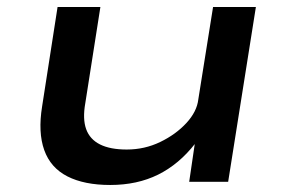

<svg xmlns="http://www.w3.org/2000/svg" viewBox="-20 -518 817 547"><path d="M294 9Q220 9 172 -15.5Q124 -40 106 -90.5Q88 -141 100 -215L144 -498H266L223 -224Q215 -179 225.5 -150Q236 -121 265 -106.5Q294 -92 341 -92Q392 -92 436.5 -113.5Q481 -135 511 -167.5Q541 -200 545 -235L587 -498H709L630 0H519L535 -109H536Q490 -50 430.5 -20.5Q371 9 294 9Z"/></svg>

Font: Nunito Sans 7pt Expanded SemiBold
Style: Italic
Weight: 600
Width: 7
Italic angle: -9°
Designer: Vernon Adams
Foundry: Vernon Adams
Version: Version 3.101;gftools[0.9.27]